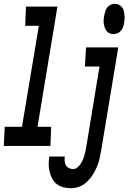

<svg xmlns="http://www.w3.org/2000/svg" viewBox="-51 -770 678 1013"><path d="M215 0H-31L-26 -101H65L154 -634H82L86 -735H252L147 -101H219ZM547 -590Q536 -590 526.5 -594.5Q517 -599 511 -607Q505 -615 501.5 -625Q498 -635 496.5 -645.5Q495 -656 496 -667Q497 -678 499 -689Q501 -700 504.5 -711Q508 -722 515.5 -731.5Q523 -741 534 -745.5Q545 -750 556 -750Q566 -750 575.5 -745.5Q585 -741 592 -733Q599 -725 601.5 -715Q604 -705 605.5 -694.5Q607 -684 606.5 -673Q606 -662 604 -651Q603 -640 599 -629Q595 -618 587.5 -608.5Q580 -599 569 -594.5Q558 -590 547 -590ZM323 223Q303 223 283.5 218Q264 213 249 201.5Q234 190 225 173.5Q216 157 211 137.5Q206 118 206 98Q206 78 209 57V56H291Q289 68 290 80Q291 92 296 101.5Q301 111 312 116.5Q323 122 335 122Q346 122 356 114.5Q366 107 373 96.5Q380 86 385 75Q390 64 393.5 52.5Q397 41 399.5 29.5Q402 18 404 6L474 -419H397L403 -520H573L483 23Q479 45 474 67.5Q469 90 460 111Q451 132 438 152.5Q425 173 407.5 189.5Q390 206 368 214.5Q346 223 323 223Z"/></svg>

Font: Iosevka Extended Oblique
Style: Bold
Weight: 700
Width: 7
Italic angle: -9°
Monospace: yes
Designer: Belleve Invis
Foundry: Belleve Invis
Version: Version 32.5.0; ttfautohint (v1.8.4)